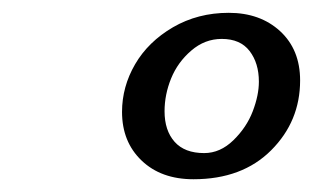

<svg xmlns="http://www.w3.org/2000/svg" viewBox="-20 -660 486 298"><path d="M280.3 -381.8Q230 -381.8 199.7 -410.9Q169.4 -439.9 169.4 -486.3Q169.4 -525.4 189.7 -560.3Q210 -595.2 248.5 -617.7Q287.1 -640.1 335 -640.1Q383.8 -640.1 414.8 -611.6Q445.8 -583 445.8 -535.2Q445.8 -471.7 400.9 -426.8Q356 -381.8 280.3 -381.8ZM296.9 -422.4Q321.8 -422.4 342.3 -442.4Q362.8 -462.4 372.3 -487.3Q381.8 -512.2 381.8 -533.2Q381.8 -562 367.4 -580.8Q353 -599.6 324.2 -599.6Q297.9 -599.6 276.9 -581.5Q255.9 -563.5 245.6 -538.3Q235.4 -513.2 235.4 -487.3Q235.4 -457.5 251 -439.9Q266.6 -422.4 296.9 -422.4Z"/></svg>

Font: Elstob 18pt
Style: Italic
Weight: 400
Italic angle: -20°
Designer: Peter S. Baker
Version: Version 1.015